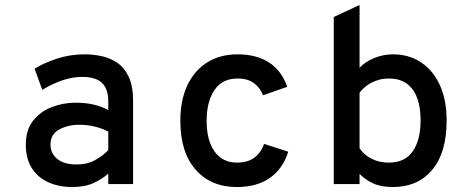

<svg xmlns="http://www.w3.org/2000/svg" viewBox="-20 -742 1888 774"><path d="M271 12Q217.5 12 175.2 -7Q133 -26 108.5 -64Q84 -102 84 -159Q84 -218 113.2 -255.2Q142.5 -292.5 188.5 -310.2Q234.5 -328 285 -328Q323.5 -328 355 -321Q386.5 -314 416.5 -298.5V-332Q416.5 -370 403.5 -392Q390.5 -414 367 -423Q343.5 -432 312.5 -432Q270.5 -432 228 -417Q185.5 -402 150.5 -379.5L119.5 -465Q155 -487.5 208.2 -505.2Q261.5 -523 322 -523Q354 -523 388.2 -516Q422.5 -509 451.8 -489.5Q481 -470 498.8 -432.8Q516.5 -395.5 516.5 -335V0H416.5V-42.5Q393 -20.5 357.2 -4.2Q321.5 12 271 12ZM288.5 -79Q332.5 -79 364.2 -97Q396 -115 416.5 -137V-211.5Q394.5 -223.5 364 -231.2Q333.5 -239 300.5 -239Q254 -239 218.8 -220Q183.5 -201 183.5 -159Q183.5 -123.5 211 -101.2Q238.5 -79 288.5 -79Z M934.5 12Q830 12 768.5 -58.2Q707 -128.5 707 -255Q707 -338.5 735.5 -398.5Q764 -458.5 815.8 -490.8Q867.5 -523 938 -523Q1012.5 -523 1063.5 -490.8Q1114.5 -458.5 1138 -392L1040.5 -358Q1029 -387.5 1004.2 -406.5Q979.5 -425.5 938 -425.5Q876 -425.5 844.5 -379Q813 -332.5 813 -255Q813 -176.5 844.8 -131.5Q876.5 -86.5 936 -86.5Q978 -86.5 1005 -106.2Q1032 -126 1044.5 -162L1142 -130.5Q1120.5 -61.5 1068 -24.8Q1015.5 12 934.5 12Z M1564 12Q1515 12 1483.2 -3.2Q1451.5 -18.5 1429.5 -41V0H1325.5V-673.5L1429.5 -722V-468.5Q1451.5 -493 1488.5 -508Q1525.5 -523 1564 -523Q1628 -523 1676.8 -491Q1725.5 -459 1753 -399.2Q1780.5 -339.5 1780.5 -256Q1780.5 -126.5 1722.2 -57.2Q1664 12 1564 12ZM1548 -86.5Q1612.5 -86.5 1644 -132.2Q1675.5 -178 1675.5 -256Q1675.5 -338 1643.2 -381.8Q1611 -425.5 1548 -425.5Q1518.5 -425.5 1494.8 -416.2Q1471 -407 1454.5 -393.8Q1438 -380.5 1429.5 -368V-144Q1448 -117 1478.5 -101.8Q1509 -86.5 1548 -86.5Z"/></svg>

Font: Overpass Mono Light SemiBold
Style: Regular
Weight: 600
Monospace: yes
Version: Version 4.000